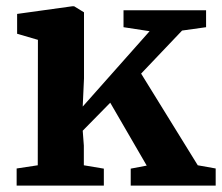

<svg xmlns="http://www.w3.org/2000/svg" viewBox="-20 -580 694 600"><path d="M98 -63.5 98.5 -455.5 33.5 -474.5V-536.5L206.5 -560.5H211.5L242.5 -541.5V-335L238.5 -247L447.5 -482.5L366 -495V-548H624V-495L549 -484.5L421 -350L598 -63.5L654 -53.5V0H388.5V-53L438.5 -62.5L324.5 -259L238.5 -171.5L242 -125V-63.5L304.5 -53V0H32V-53.5Z"/></svg>

Font: Merriweather 36pt
Style: Bold
Weight: 700
Designer: Eben Sorkin
Foundry: Eben Sorkin
Version: Version 2.100